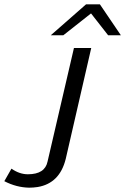

<svg xmlns="http://www.w3.org/2000/svg" viewBox="-130 -694 579 888"><path d="M105 -531 268 -674H332L429 -531H370L291 -632L163 -531ZM-110 144 -77 86Q-40 112 -1 112Q78 112 90 53L212 -472H292L174 41Q146 154 44 171Q24 174 5 174Q-54 173 -110 144Z"/></svg>

Font: Coval
Style: Light Italic
Weight: 300
Foundry: Context Ltd
Version: Version 001.000